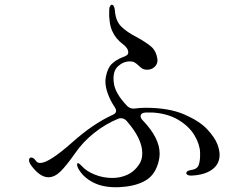

<svg xmlns="http://www.w3.org/2000/svg" viewBox="-20 -783 1040 807"><path d="M102 -110Q102 -115 104.5 -118Q107 -121 111 -121Q121 -121 131 -107Q137 -98 149 -98Q186 -98 284 -185Q370 -262 453 -300Q468 -306 468 -317Q468 -324 462 -333Q445 -358 434 -387Q423 -416 423 -442Q423 -448 425 -460Q432 -497 449.5 -514Q467 -531 494 -542Q506 -546 512.5 -550.5Q519 -555 519 -562Q519 -581 497 -597Q466 -620 451.5 -653Q437 -686 439 -740Q439 -751 442.5 -757Q446 -763 450 -763Q455 -763 458.5 -756.5Q462 -750 463 -738Q466 -695 489.5 -671.5Q513 -648 558 -625Q596 -604 616 -586.5Q636 -569 641 -538Q642 -535 642 -530Q642 -513 629.5 -501.5Q617 -490 599 -490Q586 -490 578.5 -494.5Q571 -499 562 -508Q552 -517 545 -521Q538 -525 526 -525Q498 -525 475.5 -504Q453 -483 458 -438Q462 -392 515 -337Q529 -324 548 -327Q569 -330 592 -330Q690 -330 754.5 -302Q819 -274 851 -239.5Q883 -205 894 -176Q903 -152 903 -132Q903 -93 871 -70Q839 -47 784 -45H782Q773 -45 768 -48Q763 -51 763 -56Q763 -60 768 -63.5Q773 -67 781 -68Q808 -71 815 -89Q822 -107 821 -142Q820 -176 797.5 -214Q775 -252 730 -279Q685 -306 622 -310H591Q571 -308 571 -295Q571 -286 581 -276Q651 -203 651 -137Q651 -124 648 -110Q635 -51 594.5 -26Q554 -1 490 3Q482 4 467 4Q411 4 372 -16Q333 -36 313 -68Q304 -82 304 -91Q304 -97 308 -97Q313 -97 324 -85Q342 -64 377.5 -49.5Q413 -35 452 -35Q486 -35 515.5 -48.5Q545 -62 564 -91Q578 -110 578 -139Q578 -200 512 -275Q502 -286 489 -286Q481 -286 477 -284Q423 -262 375.5 -224Q328 -186 295 -138Q260 -88 235 -63Q210 -38 183 -38Q149 -38 113 -85Q102 -99 102 -110Z"/></svg>

Font: Hina Mincho
Style: Regular
Weight: 400
Designer: satsuyako
Foundry: satsuyako
Version: Version 1.100